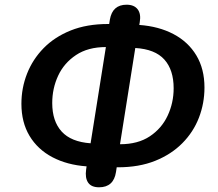

<svg xmlns="http://www.w3.org/2000/svg" viewBox="-20 -763 925 816"><path d="M401 33Q368 33 354.5 13Q341 -7 346 -42L348 -56Q265 -62 202.5 -95Q140 -128 105.5 -185.5Q71 -243 71 -322Q71 -389 95 -450Q119 -511 165.5 -558.5Q212 -606 280.5 -633.5Q349 -661 439 -661H444L447 -680Q458 -743 518 -743Q550 -743 565 -723.5Q580 -704 574 -669L572 -657Q655 -651 717.5 -618Q780 -585 814.5 -527.5Q849 -470 849 -391Q849 -324 825.5 -263Q802 -202 755 -154.5Q708 -107 639.5 -79.5Q571 -52 481 -52H476L473 -32Q463 33 401 33ZM202 -325Q202 -248 242 -204Q282 -160 365 -154L430 -563Q354 -563 303 -529Q252 -495 227 -441Q202 -387 202 -325ZM718 -388Q718 -466 678.5 -510Q639 -554 555 -559L490 -150Q566 -150 616.5 -183.5Q667 -217 692.5 -271.5Q718 -326 718 -388Z"/></svg>

Font: Nunito
Style: Bold Italic
Weight: 700
Italic angle: -9°
Designer: Vernon Adams
Foundry: Vernon Adams
Version: Version 3.601; ttfautohint (v1.8.2.53-6de2)